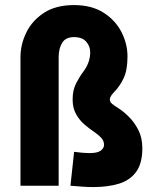

<svg xmlns="http://www.w3.org/2000/svg" viewBox="-20 -739 624 764"><path d="M260.3 0 274.9 -134.8Q289.6 -132.8 306.6 -131.3Q323.7 -129.9 337.4 -129.9Q367.7 -129.9 380.9 -139.6Q394 -149.4 394 -162.6Q394 -178.7 382.6 -190.9Q371.1 -203.1 355 -213.9Q336.9 -226.1 316.9 -242.9Q296.9 -259.8 283 -284.2Q269 -308.6 269 -343.3Q269 -380.9 283 -407.7Q296.9 -434.6 312.5 -455.1Q338.9 -490.7 338.9 -531.2Q338.9 -554.7 323.2 -573Q307.6 -591.3 274.4 -591.3Q241.2 -591.3 227.3 -568.6Q213.4 -545.9 213.4 -511.2V0H61.5V-511.2Q61.5 -562 84.7 -609.6Q107.9 -657.2 155 -688Q202.1 -718.8 274.4 -718.8Q344.7 -718.8 392.1 -688.5Q439.5 -658.2 463.4 -611.3Q487.3 -564.5 487.3 -514.2Q487.3 -460.9 472.4 -428.7Q457.5 -396.5 433.6 -372.1Q417 -355 417 -343.3Q417 -333.5 426 -325.9Q435.1 -318.4 450.7 -308.6Q469.7 -296.9 491.9 -275.1Q514.2 -253.4 530.3 -222.2Q546.4 -190.9 546.4 -148.9Q546.4 -89.4 522.2 -55.7Q498 -22 454.1 -8.3Q410.2 5.4 350.6 5.4Q329.6 5.4 306.9 3.7Q284.2 2 260.3 0Z"/></svg>

Font: Estedad-FD ExtraBold
Style: Regular
Weight: 800
Designer: Amin Abedi
Version: Version 7.3